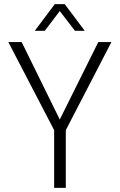

<svg xmlns="http://www.w3.org/2000/svg" viewBox="-20 -902 576 922"><path d="M240 -277 20 -700H84L267 -328L452 -700H515L296 -277V0H240ZM243 -882H291L387 -754H340L267 -849L195 -754H147Z"/></svg>

Font: Sarabun ExtraLight
Style: Regular
Weight: 275
Designer: Suppakit Chalermlarp | Katatrad Co.,Ltd.
Foundry: Cadson Demak Co.,Ltd.
Version: Version 1.000; ttfautohint (v1.6)